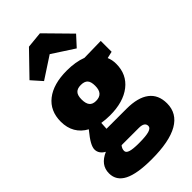

<svg xmlns="http://www.w3.org/2000/svg" viewBox="-333 -928 1250 1250"><g transform="rotate(-45 292.5 -302.5)"><path d="M374 -104Q478 -104 532 -63Q586 -22 586 58Q586 150 503.5 197.5Q421 245 257 245Q124 245 60 212.5Q-4 180 -4 113Q-4 74 17 46Q38 18 81 -1Q61 -12 50 -28Q39 -44 39 -64Q39 -83 54 -110.5Q69 -138 106 -183Q60 -208 36 -249.5Q12 -291 12 -347Q12 -446 81.5 -500.5Q151 -555 275 -555Q355 -555 415 -532L568 -535V-435L521 -424Q534 -395 534 -358Q534 -261 462.5 -205Q391 -149 268 -149Q230 -149 193 -155L190 -104ZM210 -354Q210 -316 224.5 -298Q239 -280 270 -280Q303 -280 319.5 -298Q336 -316 336 -354Q336 -392 321 -408Q306 -424 273 -424Q241 -424 225.5 -407.5Q210 -391 210 -354ZM396 76Q396 41 343 41H184Q169 58 169 79Q169 96 193.5 104Q218 112 273 112Q339 112 367.5 103Q396 94 396 76ZM323 -850 488 -682 423 -611 272 -709 122 -611 59 -682 211 -839Z"/></g></svg>

Font: Bitter Pro Black
Style: Regular
Weight: 900
Designer: Sol Matas, and Bitter project Authors
Foundry: Sol Matas
Version: Version 1.010